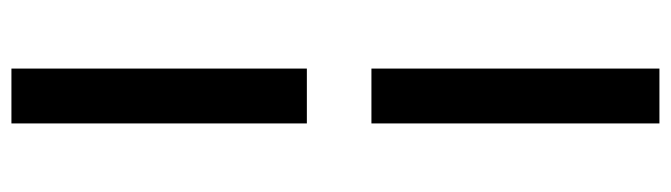

<svg xmlns="http://www.w3.org/2000/svg" viewBox="-439 -452 1174 336"><g transform="rotate(90 148.0 -284.0)"><path d="M100 -347H196V-851H100ZM100 283H196V-234H100Z"/></g></svg>

Font: Noto Sans JP
Style: Bold
Weight: 700
Designer: Ryoko NISHIZUKA  (kana, bopomofo & ideographs); Paul D. Hunt (Latin, Greek & Cyrillic); Sandoll Communications , Soo-you
Foundry: Adobe
Version: Version 2.002;hotconv 1.0.116;makeotfexe 2.5.65601